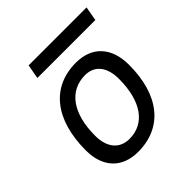

<svg xmlns="http://www.w3.org/2000/svg" viewBox="-188 -819 962 962"><g transform="rotate(-45 293.0 -337.5)"><path d="M245.1 9.8C418.5 9.8 521 -117.2 521 -331.5C521 -455.1 453.6 -527.3 339.8 -527.3C167 -527.3 64.5 -398.4 64.5 -181.2C64.5 -61 131.8 9.8 245.1 9.8ZM260.3 -66.9C190.9 -66.9 149.4 -116.2 149.4 -200.2C149.4 -357.4 216.3 -450.7 328.6 -450.7C396.5 -450.7 435.5 -400.9 435.5 -317.4C435.5 -159.7 370.1 -66.9 260.3 -66.9ZM149.4 -609.4H560.1L573.7 -685.1H163.1Z"/></g></svg>

Font: Cascadia Code PL SemiLight
Style: Italic
Weight: 350
Italic angle: -10°
Monospace: yes
Designer: Aaron Bell
Foundry: Saja Typeworks
Version: Version 2404.023